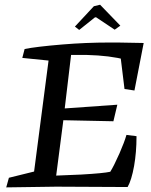

<svg xmlns="http://www.w3.org/2000/svg" viewBox="-20 -790 636 811"><path d="M402.8 -770 488.3 -681.6 464.4 -664.6 386.2 -716.8H381.3L314.5 -663.6L296.4 -677.7L376.5 -763.7ZM519 0Q249.5 -1.5 217.3 -1.5L6.3 1.5L17.6 -39.1L124 -65.4L185.1 -534.2L74.2 -545.4L84 -583Q131.8 -592.8 243.2 -602.1Q343.3 -610.4 441.9 -610.4H477.5L586.9 -608.4L547.9 -407.7L505.9 -414.1L490.2 -542.5L476.6 -545.4Q401.4 -559.6 296.4 -558.1H280.3L253.4 -332L475.6 -347.7L459 -277.8L247.6 -282.2L217.3 -48.3L323.2 -52.7Q417.5 -58.1 445.8 -64.5Q461.4 -89.4 484.9 -142.6Q505.4 -189.5 514.2 -220.2L556.6 -214.8V-211.9Q556.6 -147.5 546.4 -88.9Q535.6 -28.8 519 0Z"/></svg>

Font: Neuton Cursive
Style: Regular
Weight: 500
Designer: Brian M Zick
Version: Version 1.43